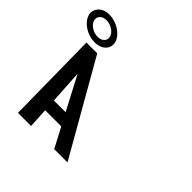

<svg xmlns="http://www.w3.org/2000/svg" viewBox="-315 -1109 1305 1305"><g transform="rotate(45 338.0 -456.0)"><path d="M43.2 0H169.4L161.4 -143H316.4L391.9 0H519.4L138.2 -667H34.4ZM156.6 -232 141.8 -475 269.1 -232ZM71.5 -707C149.5 -707 185 -759.2 170.4 -809C153.4 -867.2 78.1 -912 11.6 -912C-64.3 -912 -100.1 -857.7 -85.8 -809C-68.8 -750.8 4.9 -707 71.5 -707ZM59.5 -748C19.9 -748 -24.5 -774.4 -34.6 -809C-43.4 -839 -23 -871 23.5 -871C64.8 -871 108.6 -845 119.2 -809C127.9 -779.2 106.2 -748 59.5 -748Z"/></g></svg>

Font: Din Kursivschrift
Style: BreitLeft
Weight: 400
Version: Version 1.089